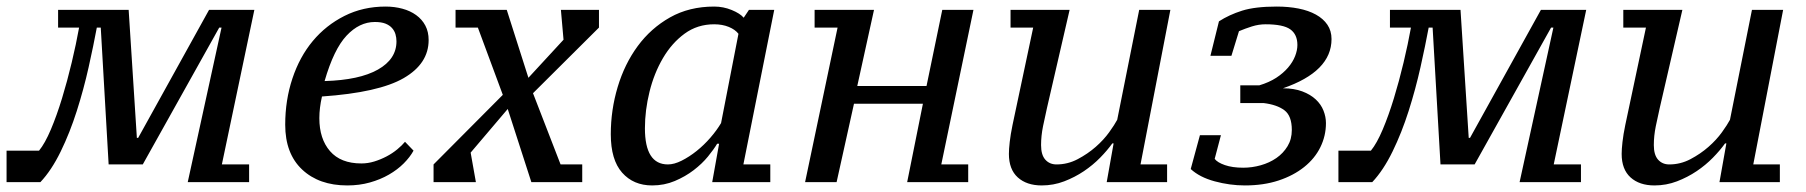

<svg xmlns="http://www.w3.org/2000/svg" viewBox="-42 -555 5503 585"><path d="M253 -471H265L289 -54H393L626 -471H633L530 0H622H717V-54H634L733 -525H595L379 -135H375L350 -525H135V-471H199C193 -437.7 185.5 -402.2 176.5 -364.5C167.5 -326.8 157.7 -290.5 147 -255.5C136.3 -220.5 125 -188.8 113 -160.5C101 -132.2 89 -110.7 77 -96H-22V0H81C103.7 -24 124.3 -55.2 143 -93.5C161.7 -131.8 178 -173 192 -217C206 -261 218 -305.3 228 -350C238 -394.7 246.3 -435 253 -471Z M1218 -96 1192 -123C1186 -115.7 1178.2 -108 1168.5 -100C1158.8 -92 1148 -84.8 1136 -78.5C1124 -72.2 1111.5 -67 1098.5 -63C1085.5 -59 1072.3 -57 1059 -57C1017 -57 985.2 -69.5 963.5 -94.5C941.8 -119.5 931 -153 931 -195C931 -205.7 931.7 -216.3 933 -227C934.3 -237.7 936.3 -249 939 -261C1054.3 -269 1137.3 -287.7 1188 -317C1238.7 -346.3 1264 -385 1264 -433C1264 -449.7 1260.7 -464.3 1254 -477C1247.3 -489.7 1238 -500.3 1226 -509C1214 -517.7 1200 -524.2 1184 -528.5C1168 -532.8 1151 -535 1133 -535C1087 -535 1045.2 -525.5 1007.5 -506.5C969.8 -487.5 937.7 -462 911 -430C884.3 -398 863.7 -360 849 -316C834.3 -272 827 -225 827 -175C827 -116.3 844.2 -70.8 878.5 -38.5C912.8 -6.2 958.7 10 1016 10C1040.7 10 1063.7 7 1085 1C1106.3 -5 1125.7 -13 1143 -23C1160.3 -33 1175.3 -44.3 1188 -57C1200.7 -69.7 1210.7 -82.7 1218 -96ZM1100 -488C1113.3 -488 1124.2 -486.3 1132.5 -483C1140.8 -479.7 1147.5 -475.2 1152.5 -469.5C1157.5 -463.8 1161 -457.5 1163 -450.5C1165 -443.5 1166 -436.3 1166 -429C1166 -393 1147.2 -364.3 1109.5 -343C1071.8 -321.7 1017.7 -310 947 -308C965.7 -372.7 988 -418.8 1014 -446.5C1040 -474.2 1068.7 -488 1100 -488Z M1505 -223 1577 0H1732V-54H1666L1582 -271L1783 -471V-525H1667L1675 -434L1568 -318L1502 -525H1346V-471H1414L1490 -266L1279 -54V0H1408L1392 -90Z M1993 -54C1946.3 -54 1923 -90.7 1923 -164C1923 -200.7 1927.7 -237.8 1937 -275.5C1946.3 -313.2 1960 -347.3 1978 -378C1996 -408.7 2018 -433.5 2044 -452.5C2070 -471.5 2100 -481 2134 -481C2150.7 -481 2165.5 -478.3 2178.5 -473C2191.5 -467.7 2201.3 -460.7 2208 -452L2155 -180C2146.3 -165.3 2135.5 -150.5 2122.5 -135.5C2109.5 -120.5 2095.5 -107 2080.5 -95C2065.5 -83 2050.3 -73.2 2035 -65.5C2019.7 -57.8 2005.7 -54 1993 -54ZM2143 -117H2149L2128 0H2305V-54H2223L2317 -525H2240L2224 -501C2216.7 -509.7 2204.5 -517.5 2187.5 -524.5C2170.5 -531.5 2152.7 -535 2134 -535C2083.3 -535 2038.5 -524 1999.5 -502C1960.5 -480 1927.7 -450.8 1901 -414.5C1874.3 -378.2 1854 -336.7 1840 -290C1826 -243.3 1819 -195.3 1819 -146C1819 -94 1830.5 -55 1853.5 -29C1876.5 -3 1907 10 1945 10C1969.7 10 1992.7 5.5 2014 -3.5C2035.3 -12.5 2054.5 -23.5 2071.5 -36.5C2088.5 -49.5 2103 -63.3 2115 -78C2127 -92.7 2136.3 -105.7 2143 -117Z M2924 -525H2829L2781 -293H2570L2621 -525H2440V-471H2510L2411 0H2507L2560 -239H2770L2722 0H2908V-54H2826Z M3514 -54H3433L3524 -525H3429L3362 -190C3356.7 -180 3348.5 -167.3 3337.5 -152C3326.5 -136.7 3312.8 -121.8 3296.5 -107.5C3280.2 -93.2 3261.8 -80.7 3241.5 -70C3221.2 -59.3 3199.7 -54 3177 -54C3163 -54 3151.7 -58.8 3143 -68.5C3134.3 -78.2 3130 -93 3130 -113C3130 -131.7 3132 -150.8 3136 -170.5C3140 -190.2 3144 -208.7 3148 -226L3217 -525H3037V-471H3106L3043 -174C3039 -154.7 3036.2 -137.5 3034.5 -122.5C3032.8 -107.5 3032 -95.3 3032 -86C3032 -54.7 3041 -30.8 3059 -14.5C3077 1.8 3101.3 10 3132 10C3156 10 3178.8 5.8 3200.5 -2.5C3222.2 -10.8 3242.2 -21.2 3260.5 -33.5C3278.8 -45.8 3295.3 -59.5 3310 -74.5C3324.7 -89.5 3337 -104 3347 -118H3351L3330 0H3514Z M3614 -143 3586 -40C3604 -23.3 3628.3 -10.8 3659 -2.5C3689.7 5.8 3720.3 10 3751 10C3789 10 3823.2 5 3853.5 -5C3883.8 -15 3909.8 -28.7 3931.5 -46C3953.2 -63.3 3969.7 -83.5 3981 -106.5C3992.3 -129.5 3998 -154 3998 -180C3998 -192.7 3995.5 -205.3 3990.5 -218C3985.5 -230.7 3977.7 -242 3967 -252C3956.3 -262 3942.7 -270.2 3926 -276.5C3909.3 -282.8 3889.7 -286 3867 -286C3965.7 -320 4015 -370 4015 -436C4015 -452.7 4010.8 -467.2 4002.5 -479.5C3994.2 -491.8 3982.5 -502.2 3967.5 -510.5C3952.5 -518.8 3934.8 -525 3914.5 -529C3894.2 -533 3872 -535 3848 -535C3804 -535 3768.8 -530.8 3742.5 -522.5C3716.2 -514.2 3692.7 -503.3 3672 -490L3646 -385H3710L3733 -460C3745.7 -465.3 3758.8 -470.2 3772.5 -474.5C3786.2 -478.8 3800 -481 3814 -481C3850 -481 3875.2 -475.8 3889.5 -465.5C3903.8 -455.2 3911 -439.3 3911 -418C3911 -407.3 3908.7 -396 3904 -384C3899.3 -372 3892.2 -360.3 3882.5 -349C3872.8 -337.7 3860.8 -327.3 3846.5 -318C3832.2 -308.7 3815 -301 3795 -295H3737V-241H3808C3835.3 -237.7 3856.5 -230.3 3871.5 -219C3886.5 -207.7 3894 -187.7 3894 -159C3894 -140.3 3889.7 -123.8 3881 -109.5C3872.3 -95.2 3861 -83.2 3847 -73.5C3833 -63.8 3817.2 -56.5 3799.5 -51.5C3781.8 -46.5 3764 -44 3746 -44C3724 -44 3705.3 -46.7 3690 -52C3674.7 -57.3 3664.3 -63.7 3659 -71L3678 -143Z M4311 -471H4323L4347 -54H4451L4684 -471H4691L4588 0H4680H4775V-54H4692L4791 -525H4653L4437 -135H4433L4408 -525H4193V-471H4257C4251 -437.7 4243.5 -402.2 4234.5 -364.5C4225.5 -326.8 4215.7 -290.5 4205 -255.5C4194.3 -220.5 4183 -188.8 4171 -160.5C4159 -132.2 4147 -110.7 4135 -96H4036V0H4139C4161.7 -24 4182.3 -55.2 4201 -93.5C4219.7 -131.8 4236 -173 4250 -217C4264 -261 4276 -305.3 4286 -350C4296 -394.7 4304.3 -435 4311 -471Z M5381 -54H5300L5391 -525H5296L5229 -190C5223.7 -180 5215.5 -167.3 5204.5 -152C5193.5 -136.7 5179.8 -121.8 5163.5 -107.5C5147.2 -93.2 5128.8 -80.7 5108.5 -70C5088.2 -59.3 5066.7 -54 5044 -54C5030 -54 5018.7 -58.8 5010 -68.5C5001.3 -78.2 4997 -93 4997 -113C4997 -131.7 4999 -150.8 5003 -170.5C5007 -190.2 5011 -208.7 5015 -226L5084 -525H4904V-471H4973L4910 -174C4906 -154.7 4903.2 -137.5 4901.5 -122.5C4899.8 -107.5 4899 -95.3 4899 -86C4899 -54.7 4908 -30.8 4926 -14.5C4944 1.8 4968.3 10 4999 10C5023 10 5045.8 5.8 5067.5 -2.5C5089.2 -10.8 5109.2 -21.2 5127.5 -33.5C5145.8 -45.8 5162.3 -59.5 5177 -74.5C5191.7 -89.5 5204 -104 5214 -118H5218L5197 0H5381Z"/></svg>

Font: PT Serif Caption
Style: Italic
Weight: 400
Italic angle: -12°
Designer: A.Korolkova, O.Umpeleva, V.Yefimov
Foundry: ParaType Ltd
Version: Version 1.000W OFL